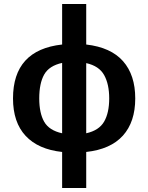

<svg xmlns="http://www.w3.org/2000/svg" viewBox="-20 -747 740 958"><path d="M290 190.9V11.2Q170.9 -1.5 107.9 -69.1Q44.9 -136.7 44.9 -255.9Q44.9 -498 290 -524.9V-727.1H410.2V-524.9Q533.2 -510.7 594 -441.7Q654.8 -372.6 654.8 -255.9Q654.8 -138.7 593.3 -70.3Q531.7 -2 410.2 11.2V190.9ZM175.8 -255.9Q175.8 -183.1 200.4 -139.6Q225.1 -96.2 290 -82V-433.1Q225.1 -418.9 200.4 -375Q175.8 -331.1 175.8 -255.9ZM524.9 -255.9Q524.9 -327.1 499.5 -372.6Q474.1 -418 410.2 -432.1V-82Q474.1 -96.2 499.5 -140.1Q524.9 -184.1 524.9 -255.9Z"/></svg>

Font: Clear Sans
Style: Bold
Weight: 700
Foundry: Intel Corporation
Version: Version 1.00